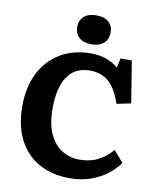

<svg xmlns="http://www.w3.org/2000/svg" viewBox="-100 -1013 910 1104"><g transform="rotate(10 355.0 -460.5)"><path d="M382 14Q278 14 202 -29Q126 -72 84.5 -153Q43 -234 43 -348Q43 -458 84.5 -540.5Q126 -623 202 -668.5Q278 -714 381 -714Q431 -714 470 -700Q509 -686 540 -660L552 -715H618L657 -471L574 -454Q544 -543 500 -579.5Q456 -616 393 -616Q304 -616 260.5 -550.5Q217 -485 217 -366Q217 -272 245 -213.5Q273 -155 319 -128Q365 -101 420 -101Q484 -101 532 -127Q580 -153 610 -191L667 -125Q643 -90 603 -58.5Q563 -27 507.5 -6.5Q452 14 382 14ZM373 -766Q327 -766 301 -788.5Q275 -811 275 -851Q275 -889 300.5 -912Q326 -935 373 -935Q420 -935 445 -912.5Q470 -890 470 -851Q470 -812 443.5 -789Q417 -766 373 -766Z"/></g></svg>

Font: Literata
Style: Bold
Weight: 700
Designer: Latin by Veronika Burian and Jose Scaglione. Greek by Irene Vlachou. Cyrillic by Vera Evstafieva.
Foundry: TypeTogether
Version: Version 3.103; ttfautohint (v1.8.4.7-5d5b);gftools[0.9.29]